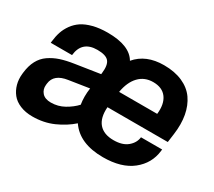

<svg xmlns="http://www.w3.org/2000/svg" viewBox="-109 -749 1080 968"><g transform="rotate(30 431.5 -265.0)"><path d="M812 -216.8H460.9Q456.1 -153.3 484.4 -120.6Q512.7 -87.9 569.8 -87.9Q621.6 -87.9 650.4 -112.1Q679.2 -136.2 683.1 -169.9H806.2L805.2 -161.1Q796.4 -84.5 734.9 -35.6Q673.3 13.2 566.9 13.2Q429.7 13.2 372.1 -71.8Q331.5 -35.6 276.4 -11.2Q221.2 13.2 155.8 13.2Q115.2 13.2 84 0.2Q52.7 -12.7 34.9 -35.2Q17.1 -57.6 9.3 -86.2Q1.5 -114.7 4.9 -147L5.9 -155.8Q10.7 -197.3 26.6 -227.3Q42.5 -257.3 69.8 -276.1Q97.2 -294.9 129.6 -305.7Q162.1 -316.4 207 -323.2L350.1 -345.2L351.1 -353Q356.9 -401.4 339.8 -421.6Q322.8 -441.9 272.9 -441.9Q184.1 -441.9 174.8 -355H50.8L51.8 -363.8Q55.2 -394.5 63.5 -419.7Q71.8 -444.8 88.6 -468.3Q105.5 -491.7 129.6 -507.8Q153.8 -523.9 190.7 -533.4Q227.5 -543 274.9 -543Q403.3 -543 441.9 -476.1Q498 -543 603 -543Q665 -543 710.9 -522.7Q756.8 -502.4 782.7 -465.6Q808.6 -428.7 817.9 -378.4Q827.1 -328.1 818.8 -267.1ZM201.2 -94.2Q242.7 -94.2 278.1 -114Q313.5 -133.8 337.9 -160.2Q330.6 -204.1 337.9 -254.9L221.2 -236.8Q144 -225.6 137.2 -168L136.2 -159.2Q133.3 -132.3 149.9 -113.3Q166.5 -94.2 201.2 -94.2ZM598.1 -441.9Q548.3 -441.9 516.1 -408.4Q483.9 -375 473.1 -313H694.8Q701.7 -373 676.5 -407.5Q651.4 -441.9 598.1 -441.9Z"/></g></svg>

Font: Cooper Hewitt
Style: Semibold Italic
Weight: 710
Designer: Village Type and Design LLC
Foundry: Cooper Hewitt Smithsonian Design Museum
Version: 1.000